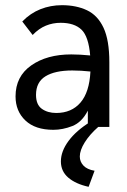

<svg xmlns="http://www.w3.org/2000/svg" viewBox="-20 -490 490 741"><path d="M186 11Q116 11 78 -25Q40 -61 40 -118Q40 -195 100.5 -237.5Q161 -280 255 -280Q271 -280 289.5 -279Q308 -278 328 -276Q322 -349 294.5 -375.5Q267 -402 214 -402Q184 -402 157 -391Q130 -380 106 -355L66 -407Q97 -439 136 -454.5Q175 -470 219 -470Q274 -470 315.5 -450.5Q357 -431 379.5 -383Q402 -335 402 -250V0H319V-63Q296 -18 259 -3.5Q222 11 186 11ZM119 -124Q119 -86 141.5 -70Q164 -54 197 -54Q256 -54 290.5 -94Q325 -134 329 -214Q292 -218 259 -218Q192 -218 155.5 -195.5Q119 -173 119 -124ZM345 169 322 231Q272 220 243.5 195.5Q215 171 215 133Q215 94 244.5 54Q274 14 329 -20L359 0Q326 29 307 59.5Q288 90 288 114Q288 134 302 149Q316 164 345 169Z"/></svg>

Font: Inconsolata SemiCondensed Medium
Style: Regular
Weight: 500
Width: 4
Monospace: yes
Designer: Raph Levien, Cyreal, Brenton Simpson
Foundry: Raph Levien, Cyreal, Google
Version: Version 3.001; ttfautohint (v1.8.2.53-6de2)